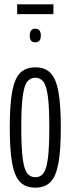

<svg xmlns="http://www.w3.org/2000/svg" viewBox="-20 -854 325 884"><path d="M25 -267Q25 -371 36 -431.5Q47 -492 72.5 -518Q98 -544 143 -544Q187 -544 212.5 -518Q238 -492 249 -431.5Q260 -371 260 -267Q260 -163 249 -102.5Q238 -42 212.5 -16Q187 10 143 10Q98 10 72.5 -16Q47 -42 36 -102.5Q25 -163 25 -267ZM78 -267Q78 -174 84.5 -124.5Q91 -75 105 -56.5Q119 -38 143 -38Q166 -38 180 -56.5Q194 -75 200.5 -124.5Q207 -174 207 -267Q207 -360 200.5 -409.5Q194 -459 180 -477.5Q166 -496 143 -496Q119 -496 105 -477.5Q91 -459 84.5 -409.5Q78 -360 78 -267ZM142 -659Q117 -659 117 -690Q117 -722 142 -722Q168 -722 168 -690Q168 -659 142 -659ZM59 -789V-834H226V-789Z"/></svg>

Font: Georama ExtraCondensed Light
Style: Regular
Weight: 300
Width: 2
Designer: Jean-Baptiste Levee
Foundry: Production Type
Version: Version 1.000